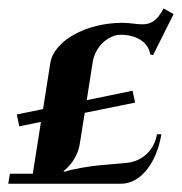

<svg xmlns="http://www.w3.org/2000/svg" viewBox="-22 -446 441 466"><path d="M-2 0H271.5C320.8 0 359.1 -53.5 369.6 -120.1H358.9C353 -82.5 324 -54.7 286.4 -50.8L220 -44.9C199.2 -43.2 153.3 -35.6 135.3 -29.3L131.8 -30.3C151.4 -45.9 167.2 -68.6 171.6 -96.7L183.6 -172.1L305.9 -197L299.8 -225.8L188.5 -202.9L203.1 -295.9C209 -332.3 240.5 -361.6 271 -361.6C308.1 -361.6 338.1 -344.5 342.8 -313.5L349.6 -312.3L399.4 -411.9L375 -425.5C358.6 -393.8 342.5 -387 323.5 -387C316.9 -387 309.3 -387.7 301.8 -388.7C294.2 -389.6 283.9 -390.6 274.7 -390.6C186.8 -390.6 108.6 -346.9 100.1 -293L82.5 -181.2L18.8 -168.2L24.7 -139.4L77.4 -150.1L57.6 -24.4H2Z"/></svg>

Font: RisaltypS01
Style: Medium
Weight: 500
Italic angle: -9°
Designer: gluk
Foundry: gluk
Version: Version 0.24